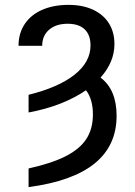

<svg xmlns="http://www.w3.org/2000/svg" viewBox="-20 -557 551 784"><path d="M349.6 -371.1Q349.6 -414.6 325.7 -437.3Q301.8 -460 255.9 -460Q208.5 -460 180.4 -435.5Q152.3 -411.1 152.3 -370.1H55.7Q55.7 -420.9 80.8 -458.7Q106 -496.6 152.1 -516.8Q198.2 -537.1 259.8 -537.1Q316.9 -537.1 359.4 -517.6Q401.9 -498 424.6 -461.9Q447.3 -425.8 447.3 -377Q447.3 -303.7 390.6 -240.2Q456.1 -190.9 456.1 -84Q456.1 37.6 366.5 110.4Q276.9 183.1 96.7 207V130.9Q191.4 109.9 248.8 80.6Q306.2 51.3 332.8 10Q359.4 -31.2 359.4 -89.8Q359.4 -121.1 352.1 -146.2Q344.7 -171.4 331.1 -188.5Q285.6 -157.2 226.6 -134Q167.5 -110.8 96.7 -97.7V-169.9Q219.2 -200.2 284.4 -252Q349.6 -303.7 349.6 -371.1Z"/></svg>

Font: Pretendard Std
Style: Regular
Weight: 400
Designer: Base glyphs from Inter by Rasmus Andersson; Hangeul glyphs from Noto Sans CJK(Source Han Sans) by Jang Soo-young and Kan
Foundry: Kil Hyung-jin
Version: Version 1.309